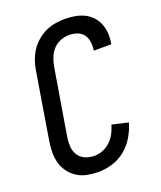

<svg xmlns="http://www.w3.org/2000/svg" viewBox="-139 -831 778 928"><g transform="rotate(-20 250.0 -367.5)"><path d="M207 8Q178 8 150 2.5Q122 -3 99 -17.5Q76 -32 59.5 -54Q43 -76 35.5 -103Q28 -130 28.5 -159Q29 -188 34 -217L90 -559Q94 -584 103 -608.5Q112 -633 126.5 -655Q141 -677 161.5 -694.5Q182 -712 205.5 -723Q229 -734 254.5 -738.5Q280 -743 305 -743Q330 -743 354.5 -739Q379 -735 401 -725Q423 -715 440 -698Q457 -681 466.5 -659Q476 -637 478.5 -612Q481 -587 477 -561L475 -551H385L386 -557Q389 -578 385.5 -598.5Q382 -619 370 -634.5Q358 -650 338.5 -656.5Q319 -663 297 -663Q276 -663 254 -654.5Q232 -646 216 -628.5Q200 -611 191.5 -589.5Q183 -568 179 -546L122 -204Q118 -179 119.5 -154.5Q121 -130 133.5 -110.5Q146 -91 168 -81.5Q190 -72 215 -72Q237 -72 258.5 -80.5Q280 -89 297.5 -105.5Q315 -122 326 -143Q337 -164 343 -186L426 -167Q416 -131 396 -97.5Q376 -64 346.5 -39.5Q317 -15 280 -3.5Q243 8 207 8Z"/></g></svg>

Font: Iosevka Medium
Style: Italic
Weight: 500
Italic angle: -9°
Monospace: yes
Designer: Belleve Invis
Foundry: Belleve Invis
Version: Version 32.5.0; ttfautohint (v1.8.4)